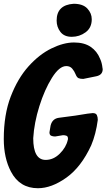

<svg xmlns="http://www.w3.org/2000/svg" viewBox="-38 -973 564 1017"><path d="M342 -778Q302 -778 282 -804Q262 -830 262 -864Q262 -947 352 -953Q401 -953 424.5 -928Q448 -903 448 -871Q448 -826 415.5 -802Q383 -778 342 -778ZM163 24Q66 24 20 -64Q-18 -136 -18 -237Q-18 -366 19 -462Q56 -558 113 -621.5Q170 -685 234.5 -716.5Q299 -748 354 -748Q408 -748 442 -725Q476 -702 492 -662Q502 -641 505 -612L506 -607Q506 -576 472 -569Q438 -562 403 -555Q387 -555 378 -559Q369 -563 362.5 -579.5Q356 -596 344.5 -609.5Q333 -623 313 -623Q276 -623 237 -560.5Q198 -498 170.5 -410.5Q143 -323 138 -241Q138 -126 204 -126Q245 -126 278.5 -159Q312 -192 321 -232Q322 -233 322 -239Q322 -251 314 -254Q306 -257 296 -257L254 -250Q242 -250 233 -254Q224 -258 224 -272Q224 -276 230 -308Q239 -344 273 -349Q371 -361 426 -371Q446 -374 453 -374Q470 -374 475 -363.5Q480 -353 480 -338Q470 -262 445 -203Q392 -88 313.5 -32Q235 24 163 24Z"/></svg>

Font: Bangerz
Style: Bold
Weight: 700
Designer: vernon adams
Foundry: Vernon Adams
Version: Version 2.10;February 7, 2025;FontCreator 13.0.0.2683 64-bit